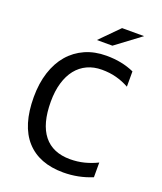

<svg xmlns="http://www.w3.org/2000/svg" viewBox="-149 -905 848 1008"><g transform="rotate(20 275.0 -401.0)"><path d="M485.8 -23.9V-106C462.7 -94.6 438.6 -85.7 413.6 -79.3C388.5 -73 362.3 -69.8 335 -69.8C270.2 -69.8 221 -90.8 187.5 -132.8C154 -174.8 137.2 -237.1 137.2 -319.8C137.2 -359.2 141.8 -394.3 150.9 -425C160 -455.8 173 -481.9 189.9 -503.2C206.9 -524.5 227.5 -540.8 251.7 -552C276 -563.2 303.1 -568.8 333 -568.8C362.3 -568.8 389.3 -565.5 414.1 -558.8C438.8 -552.2 462.7 -542.5 485.8 -529.8V-615.2C462.4 -625.7 438 -633.4 412.6 -638.4C387.2 -643.5 359.7 -646 330.1 -646C286.5 -646 247.1 -638.2 211.9 -622.6C176.8 -606.9 146.8 -584.7 122.1 -555.9C97.3 -527.1 78.3 -492 64.9 -450.7C51.6 -409.3 44.9 -363.1 44.9 -312C44.9 -206.5 69.1 -126.9 117.4 -73C165.8 -19.1 235 7.8 325.2 7.8C381.2 7.8 434.7 -2.8 485.8 -23.9ZM480 -810.1H356.9L253.9 -706.1H340.8ZM29.8 -638.2Z"/></g></svg>

Font: CodeNewRoman Nerd Font Mono
Style: Regular
Weight: 400
Monospace: yes
Designer: Sam Radian
Foundry: Code New Roman
Version: Version 2.00 November 29, 2014;Nerd Fonts 3.2.1